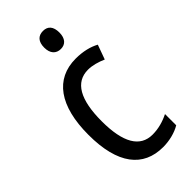

<svg xmlns="http://www.w3.org/2000/svg" viewBox="-236 -794 859 859"><g transform="rotate(-45 193.5 -364.0)"><path d="M232 -738C201 -738 183 -719 183 -681C183 -644 202 -624 232 -624C261 -624 279 -644 279 -681C279 -719 262 -738 232 -738ZM245 10C284 10 325 0 355 -18V-89C323 -73 288 -63 251 -63C172 -63 132 -131 132 -266C132 -403 172 -473 252 -473C279 -473 310 -464 337 -452L362 -521C333 -537 294 -547 248 -547C119 -547 47 -448 47 -265C47 -80 119 10 245 10Z"/></g></svg>

Font: Noto Sans Gujarati Condensed
Style: Regular
Weight: 400
Width: 3
Designer: Jelle Bosma - Monotype Design Team, Universal Thirst
Foundry: Monotype Imaging Inc.
Version: Version 2.106